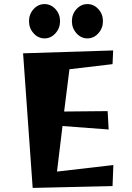

<svg xmlns="http://www.w3.org/2000/svg" viewBox="-20 -911 645 940"><path d="M140 9 93 -650 534 -664 531 -597 320 -572 294 -365 507 -367 512 -277 286 -294 259 -71 535 -103 531 0ZM408 -723Q377 -723 354.5 -748Q332 -773 332 -807Q332 -842 354.5 -866.5Q377 -891 408 -891Q439 -891 461.5 -866.5Q484 -842 484 -807Q484 -773 461.5 -748Q439 -723 408 -723ZM198 -723Q167 -723 144.5 -748Q122 -773 122 -807Q122 -842 144.5 -866.5Q167 -891 198 -891Q229 -891 251.5 -866.5Q274 -842 274 -807Q274 -773 251.5 -748Q229 -723 198 -723Z"/></svg>

Font: Joti One
Style: Regular
Weight: 400
Designer: Eduardo Rodriguez Tunni
Foundry: Eduardo Rodriguez Tunni
Version: Version 1.002; ttfautohint (v1.8.4.7-5d5b);gftools[0.9.24]